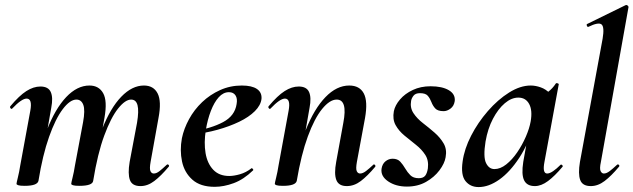

<svg xmlns="http://www.w3.org/2000/svg" viewBox="-20 -746 2570 779"><path d="M550 9Q516 9 507 -16Q498 -41 506 -89L536 -248Q544 -296 538 -319Q532 -342 512 -342Q488 -342 459 -305.5Q430 -269 403 -196Q376 -123 358 -12L340 -13Q360 -135 394 -221.5Q428 -308 472 -353.5Q516 -399 564 -399Q603 -399 619.5 -367Q636 -335 623 -267L591 -89Q586 -61 590.5 -51.5Q595 -42 604 -42Q615 -42 627.5 -52Q640 -62 656 -77Q660 -81 664 -77Q668 -73 664 -69Q633 -32 606 -11.5Q579 9 550 9ZM80 8Q61 8 54 5.5Q47 3 47 0Q47 -4 52.5 -26Q58 -48 62 -74L103 -297Q112 -346 88 -346Q78 -346 63.5 -336Q49 -326 30 -306Q27 -302 23 -306.5Q19 -311 22 -315Q58 -358 87 -376.5Q116 -395 144 -395Q176 -395 186 -372.5Q196 -350 188 -309L136 -12Q131 8 80 8ZM302 8Q283 8 276 5.5Q269 3 269 0Q269 -4 274.5 -26Q280 -48 284 -74L317 -250Q326 -299 318 -320.5Q310 -342 290 -342Q264 -342 234.5 -303Q205 -264 179 -190.5Q153 -117 136 -12L118 -13Q137 -132 170.5 -218.5Q204 -305 248.5 -352Q293 -399 343 -399Q381 -399 398.5 -368Q416 -337 404 -269L358 -12Q355 8 302 8Z M851 12Q793 12 760.5 -17Q728 -46 718.5 -91Q709 -136 718 -185Q726 -224 747 -262.5Q768 -301 800 -331.5Q832 -362 873 -380.5Q914 -399 961 -399Q1002 -399 1022.5 -385Q1043 -371 1041 -345Q1038 -319 1014 -295Q990 -271 950.5 -252Q911 -233 862.5 -219.5Q814 -206 764 -201L766 -214Q837 -225 885 -250.5Q933 -276 940 -324Q944 -346 935.5 -359Q927 -372 909 -372Q886 -372 867.5 -351.5Q849 -331 835.5 -296Q822 -261 815 -218Q807 -167 814 -125Q821 -83 845 -57.5Q869 -32 910 -32Q929 -32 953.5 -39Q978 -46 1000 -63Q1002 -65 1005.5 -61Q1009 -57 1007 -55Q969 -18 928.5 -3Q888 12 851 12Z M1387 9Q1354 9 1344.5 -16Q1335 -41 1344 -89L1373 -248Q1391 -342 1346 -342Q1318 -342 1287 -304Q1256 -266 1229 -192.5Q1202 -119 1184 -12L1166 -13Q1186 -132 1220.5 -218.5Q1255 -305 1300.5 -352Q1346 -399 1397 -399Q1439 -399 1456 -367Q1473 -335 1461 -267L1428 -89Q1423 -61 1427.5 -51.5Q1432 -42 1441 -42Q1452 -42 1465 -52Q1478 -62 1494 -77Q1497 -81 1501 -77Q1505 -73 1502 -69Q1471 -32 1444 -11.5Q1417 9 1387 9ZM1128 8Q1109 8 1102 5.5Q1095 3 1095 0Q1095 -4 1100.5 -26Q1106 -48 1110 -74L1151 -297Q1160 -346 1136 -346Q1126 -346 1111.5 -336Q1097 -326 1078 -306Q1075 -302 1071 -306.5Q1067 -311 1070 -315Q1106 -358 1135 -376.5Q1164 -395 1192 -395Q1224 -395 1234 -372.5Q1244 -350 1236 -309L1184 -12Q1179 8 1128 8Z M1631 11Q1586 11 1555 -10Q1524 -31 1528 -61Q1531 -81 1544 -91.5Q1557 -102 1573 -102Q1593 -102 1604 -90Q1615 -78 1624 -62.5Q1633 -47 1645 -35Q1657 -23 1679 -23Q1697 -23 1705 -33Q1713 -43 1716 -63Q1720 -95 1705.5 -117.5Q1691 -140 1667.5 -158.5Q1644 -177 1621 -196Q1598 -215 1585 -238.5Q1572 -262 1578 -295Q1583 -319 1603 -342.5Q1623 -366 1655 -381Q1687 -396 1727 -396Q1774 -396 1801 -380Q1828 -364 1825 -336Q1822 -316 1808 -305.5Q1794 -295 1780 -295Q1756 -295 1746 -306Q1736 -317 1730.5 -331.5Q1725 -346 1716 -357Q1707 -368 1684 -368Q1666 -368 1658 -358Q1650 -348 1648 -337Q1643 -309 1657.5 -287Q1672 -265 1696 -246.5Q1720 -228 1743 -208Q1766 -188 1780 -164Q1794 -140 1788 -108Q1784 -83 1763 -55Q1742 -27 1708.5 -8Q1675 11 1631 11Z M1922 13Q1888 13 1868.5 -11.5Q1849 -36 1857 -91Q1864 -142 1891.5 -195.5Q1919 -249 1959.5 -295.5Q2000 -342 2045.5 -370.5Q2091 -399 2133 -399Q2153 -399 2174 -391.5Q2195 -384 2210.5 -367.5Q2226 -351 2228 -324L2168 -357Q2185 -359 2203.5 -373Q2222 -387 2235 -407Q2237 -410 2242.5 -408Q2248 -406 2247 -404L2189 -89Q2180 -42 2200 -42Q2210 -42 2224 -51.5Q2238 -61 2254 -77Q2257 -80 2261 -76Q2265 -72 2262 -69Q2231 -32 2203.5 -11.5Q2176 9 2150 9Q2118 9 2106.5 -14.5Q2095 -38 2103 -89L2128 -229L2149 -246Q2125 -164 2087 -106Q2049 -48 2006 -17.5Q1963 13 1922 13ZM1986 -60Q2010 -60 2034 -79Q2058 -98 2078.5 -128Q2099 -158 2113.5 -191.5Q2128 -225 2133 -253Q2141 -298 2127 -324Q2113 -350 2083 -350Q2055 -350 2028 -327Q2001 -304 1980 -264Q1959 -224 1950 -172Q1940 -109 1952 -84.5Q1964 -60 1986 -60Z M2377 9Q2343 9 2334 -16Q2325 -41 2333 -89L2425 -589Q2433 -637 2420.5 -647Q2408 -657 2367 -637Q2363 -636 2361 -642Q2359 -648 2363 -649L2518 -725Q2523 -727 2527 -723Q2531 -719 2530 -717L2418 -89Q2412 -61 2417 -51.5Q2422 -42 2430 -42Q2441 -42 2454 -52Q2467 -62 2483 -77Q2487 -81 2491 -77Q2495 -73 2491 -69Q2460 -32 2433 -11.5Q2406 9 2377 9Z"/></svg>

Font: Cormorant Light
Style: Italic
Weight: 300
Italic angle: -10°
Designer: Christian Thalmann (Catharsis Fonts)
Foundry: Catharsis Fonts
Version: Version 4.000